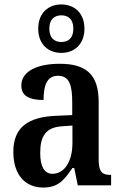

<svg xmlns="http://www.w3.org/2000/svg" viewBox="-20 -834 550 864"><path d="M256 -596C314 -596 360 -634 360 -705C360 -776 314 -814 256 -814C198 -814 152 -776 152 -705C152 -634 198 -596 256 -596ZM256 -645C227 -645 202 -661 202 -705C202 -749 227 -765 256 -765C286 -765 310 -749 310 -705C310 -661 286 -645 256 -645ZM174 10C242 10 268 -23 306 -78H314L330 0H480V-47H477C437 -47 424 -63 424 -118V-376C424 -501 365 -547 249 -547C150 -547 76 -515 76 -449C76 -404 109 -384 176 -384C176 -449 191 -493 241 -493C294 -493 305 -447 305 -373V-316L234 -313C104 -308 40 -259 40 -151C40 -41 99 10 174 10ZM216 -52C178 -52 161 -87 161 -146C161 -222 186 -262 263 -266L306 -269V-191C306 -109 271 -52 216 -52Z"/></svg>

Font: Noto Serif Bengali Condensed SemiBold
Style: Regular
Weight: 600
Width: 3
Designer: Juan Bruce, Universal Thirst, Indian Type Foundry and the Monotype Design Team.
Foundry: Monotype Imaging Inc.
Version: Version 2.003